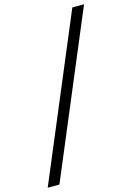

<svg xmlns="http://www.w3.org/2000/svg" viewBox="-150 -827 750 1093"><g transform="rotate(-15 225.0 -280.5)"><path d="M59 197 460 -758H391L-10 197Z"/></g></svg>

Font: UULA Sans
Style: Regular
Weight: 400
Designer: Mohamed Gaber, Laura Garcia Mut
Foundry: Kief Type Foundry
Version: Version 3.006;hotconv 1.0.109;makeotfexe 2.5.65596